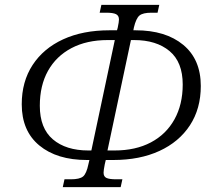

<svg xmlns="http://www.w3.org/2000/svg" viewBox="-20 -750 878 786"><path d="M237 16 244 -16H270Q306 -16 320 -27.5Q334 -39 342 -78L346 -95H336Q213 -95 141 -154.5Q69 -214 69 -323Q69 -416 113.5 -484Q158 -552 238.5 -589Q319 -626 428 -626H459L462 -637Q467 -661 467 -670Q467 -686 455 -692Q443 -698 415 -698H388L395 -730H632L625 -698H600Q565 -698 551 -686.5Q537 -675 528 -637L526 -626H535Q658 -626 730 -566.5Q802 -507 802 -398Q802 -305 757.5 -237Q713 -169 632.5 -132Q552 -95 444 -95H413L409 -78Q404 -53 404 -43Q404 -27 416 -21.5Q428 -16 456 -16H481L474 16ZM342 -134H354L450 -586H421Q335 -586 272.5 -553Q210 -520 176.5 -460Q143 -400 143 -317Q143 -225 196.5 -179.5Q250 -134 342 -134ZM420 -134H449Q535 -134 597.5 -167Q660 -200 694 -261Q728 -322 728 -404Q728 -496 674 -541Q620 -586 529 -586H516Z"/></svg>

Font: Noto Serif Light
Style: Italic
Weight: 300
Italic angle: -12°
Designer: Monotype Design Team
Foundry: Monotype Imaging Inc.
Version: Version 2.013